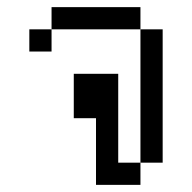

<svg xmlns="http://www.w3.org/2000/svg" viewBox="-20 -520 540 540"><path d="M250 -187.5V0H375V-62.5H312.5Q312.5 -62.5 312.5 -312.5H187.5Q187.5 -312.5 187.5 -187.5ZM375 -62.5H437.5Q437.5 -62.5 437.5 -437.5H375Q375 -437.5 375 -62.5ZM125 -437.5H62.5V-375H125ZM125 -437.5H375V-500H125Z"/></svg>

Font: UnifontExMono
Style: Regular
Weight: 500
Version: Version 15.0.06